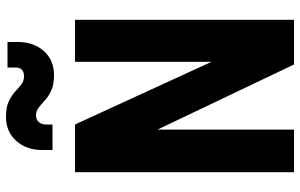

<svg xmlns="http://www.w3.org/2000/svg" viewBox="-200 -800 1000 640"><g transform="rotate(-90 300.0 -480.0)"><path d="M46 0V-730H205L414 -275V-730H554V0H405L188 -455V0ZM370 -800Q338 -800 318.5 -809Q299 -818 286 -830Q273 -842 261.5 -851Q250 -860 235 -860Q222 -860 213.5 -851Q205 -842 205 -827V-805H120V-840Q120 -892 150.5 -926Q181 -960 230 -960Q262 -960 281.5 -951Q301 -942 314 -930Q327 -918 338.5 -909Q350 -900 365 -900Q395 -900 395 -928V-955H480V-920Q480 -868 450 -834Q420 -800 370 -800Z"/></g></svg>

Font: Tiny ExtraBold
Style: Regular
Weight: 800
Designer: Philipp Nurullin, Konstantin Bulenkov
Foundry: JetBrains
Version: Version 2.251; ttfautohint (v1.8.4.7-5d5b)